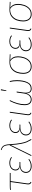

<svg xmlns="http://www.w3.org/2000/svg" viewBox="1912 -2688 786 4650"><g transform="rotate(-90 2305.0 -363.0)"><path d="M189 -106Q187 -94 187 -76Q187 -51 196 -37Q205 -23 226 -13L218 5Q189 -7 176.5 -25Q164 -43 164 -74Q164 -89 167 -107L222 -499H127Q89 -499 69 -497Q49 -495 32 -490L29 -509Q44 -515 67 -517Q90 -519 133 -519H443L440 -499H244Z M443 -128Q443 -186 483.5 -228Q524 -270 600 -274Q501 -293 501 -382Q501 -417 521 -451Q541 -485 582 -507Q623 -529 682 -529Q768 -529 828 -483L813 -468Q761 -509 682 -509Q628 -509 592.5 -490Q557 -471 540.5 -442Q524 -413 524 -382Q524 -337 556 -310Q588 -283 651 -283H709L703 -263H646Q548 -263 507 -223.5Q466 -184 466 -127Q466 -72 503 -41.5Q540 -11 604 -11Q657 -11 693 -24.5Q729 -38 768 -67L780 -51Q741 -21 699.5 -5.5Q658 10 604 10Q532 10 487.5 -27Q443 -64 443 -128Z M1138 -510Q1147 -351 1166 -255Q1185 -159 1205 -113.5Q1225 -68 1263 -3L1243 5Q1207 -57 1186 -104.5Q1165 -152 1146 -246.5Q1127 -341 1118 -494L872 5L852 0L1109 -521L1117 -520Q1113 -583 1102.5 -620.5Q1092 -658 1067 -682.5Q1042 -707 995 -719L999 -736Q1052 -723 1080.5 -696Q1109 -669 1121.5 -626Q1134 -583 1138 -510Z M1350 -128Q1350 -186 1390.5 -228Q1431 -270 1507 -274Q1408 -293 1408 -382Q1408 -417 1428 -451Q1448 -485 1489 -507Q1530 -529 1589 -529Q1675 -529 1735 -483L1720 -468Q1668 -509 1589 -509Q1535 -509 1499.5 -490Q1464 -471 1447.5 -442Q1431 -413 1431 -382Q1431 -337 1463 -310Q1495 -283 1558 -283H1616L1610 -263H1553Q1455 -263 1414 -223.5Q1373 -184 1373 -127Q1373 -72 1410 -41.5Q1447 -11 1511 -11Q1564 -11 1600 -24.5Q1636 -38 1675 -67L1687 -51Q1648 -21 1606.5 -5.5Q1565 10 1511 10Q1439 10 1394.5 -27Q1350 -64 1350 -128Z M1865 -106Q1862 -88 1862 -75Q1862 -51 1871.5 -37Q1881 -23 1902 -13L1894 5Q1865 -7 1852.5 -25Q1840 -43 1840 -74Q1840 -89 1843 -107L1901 -519H1923Z M2083 -163Q2083 -322 2183 -519H2206Q2158 -428 2132 -335.5Q2106 -243 2106 -163Q2106 -82 2137.5 -46.5Q2169 -11 2221 -11Q2275 -11 2314.5 -51Q2354 -91 2366 -178L2390 -350L2413 -354L2388 -176Q2385 -151 2385 -128Q2385 -11 2484 -11Q2583 -11 2624 -109Q2665 -207 2665 -345Q2665 -437 2645 -519H2667Q2688 -441 2688 -345Q2688 -196 2640 -93Q2592 10 2483 10Q2425 10 2396.5 -25.5Q2368 -61 2370 -125Q2353 -56 2313.5 -23Q2274 10 2220 10Q2157 10 2120 -32.5Q2083 -75 2083 -163ZM2469 -733 2440 -603H2424L2443 -735Z M2842 -196Q2842 -274 2867.5 -348.5Q2893 -423 2957 -475Q3021 -527 3129 -527Q3185 -527 3316 -519L3314 -501L3173 -508Q3217 -483 3241.5 -435Q3266 -387 3266 -319Q3266 -246 3240.5 -170Q3215 -94 3159 -42Q3103 10 3017 10Q2934 10 2888 -44Q2842 -98 2842 -196ZM3243 -319Q3243 -389 3216.5 -437Q3190 -485 3143 -510H3135Q3034 -510 2973.5 -460Q2913 -410 2889 -339Q2865 -268 2865 -195Q2865 -107 2904.5 -59Q2944 -11 3017 -11Q3097 -11 3148 -61Q3199 -111 3221 -182Q3243 -253 3243 -319Z M3389 -128Q3389 -186 3429.5 -228Q3470 -270 3546 -274Q3447 -293 3447 -382Q3447 -417 3467 -451Q3487 -485 3528 -507Q3569 -529 3628 -529Q3714 -529 3774 -483L3759 -468Q3707 -509 3628 -509Q3574 -509 3538.5 -490Q3503 -471 3486.5 -442Q3470 -413 3470 -382Q3470 -337 3502 -310Q3534 -283 3597 -283H3655L3649 -263H3592Q3494 -263 3453 -223.5Q3412 -184 3412 -127Q3412 -72 3449 -41.5Q3486 -11 3550 -11Q3603 -11 3639 -24.5Q3675 -38 3714 -67L3726 -51Q3687 -21 3645.5 -5.5Q3604 10 3550 10Q3478 10 3433.5 -27Q3389 -64 3389 -128Z M3904 -106Q3901 -88 3901 -75Q3901 -51 3910.5 -37Q3920 -23 3941 -13L3933 5Q3904 -7 3891.5 -25Q3879 -43 3879 -74Q3879 -89 3882 -107L3940 -519H3962Z M4111 -196Q4111 -274 4136.5 -348.5Q4162 -423 4226 -475Q4290 -527 4398 -527Q4454 -527 4585 -519L4583 -501L4442 -508Q4486 -483 4510.5 -435Q4535 -387 4535 -319Q4535 -246 4509.5 -170Q4484 -94 4428 -42Q4372 10 4286 10Q4203 10 4157 -44Q4111 -98 4111 -196ZM4512 -319Q4512 -389 4485.5 -437Q4459 -485 4412 -510H4404Q4303 -510 4242.5 -460Q4182 -410 4158 -339Q4134 -268 4134 -195Q4134 -107 4173.5 -59Q4213 -11 4286 -11Q4366 -11 4417 -61Q4468 -111 4490 -182Q4512 -253 4512 -319Z"/></g></svg>

Font: FiraGO Thin
Style: Italic
Weight: 100
Italic angle: -8°
Designer: bBox Type GmbH
Foundry: bBox Type GmbH
Version: Version 1.001